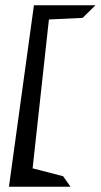

<svg xmlns="http://www.w3.org/2000/svg" viewBox="-20 -640 383 730"><path d="M248 70 220 30 104 0 166 -566 294 -572 343 -620H109L14 70Z"/></svg>

Font: Stormblade
Style: Obl
Weight: 400
Designer: Mew Too
Foundry: Cannot Into Space Fonts
Version: Version 0.77